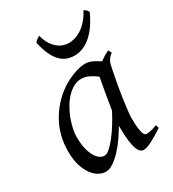

<svg xmlns="http://www.w3.org/2000/svg" viewBox="-170 -766 791 880"><g transform="rotate(-30 225.0 -326.5)"><path d="M293.9 -209.5Q297.4 -231.9 301.5 -256.6Q305.7 -281.2 309.6 -303.5Q313.5 -325.7 316.9 -343.8Q320.3 -361.8 321.8 -371.1V-372.1Q314.5 -377.9 305.7 -383.8Q296.9 -389.6 287.1 -394.5Q277.3 -399.4 266.6 -402.6Q255.9 -405.8 244.1 -405.8Q221.7 -405.8 201.9 -394.8Q182.1 -383.8 165.3 -365.7Q148.4 -347.7 135 -324.5Q121.6 -301.3 112.3 -276.6Q103 -252 97.9 -228Q92.8 -204.1 92.8 -185.1Q92.8 -153.3 98.1 -127.9Q103.5 -102.5 112.8 -84.5Q122.1 -66.4 134.8 -56.6Q147.5 -46.9 162.1 -46.9Q173.8 -46.9 190.4 -61.5Q207 -76.2 225.3 -99.6Q243.7 -123 261.7 -152.1Q279.8 -181.2 293.9 -209.5ZM400.9 -411.1Q399.9 -410.2 399.9 -410.2Q396.5 -403.3 394 -394Q391.6 -384.8 389.2 -371.1Q381.8 -335.9 375.2 -299.1Q368.7 -262.2 364 -229.5Q359.4 -196.8 356.7 -171.9Q354 -147 354 -136.2Q354 -108.4 355.7 -89.4Q357.4 -70.3 360.4 -58.8Q363.3 -47.4 367.7 -42.2Q372.1 -37.1 377.9 -37.1Q387.7 -37.1 401.1 -39.8Q414.6 -42.5 434.1 -50.8L439.9 -33.2Q397.5 -5.4 371.3 7.3Q345.2 20 331.1 20Q322.3 20 314.2 13.9Q306.2 7.8 299.8 -9Q293.5 -25.9 289.8 -55.7Q286.1 -85.4 286.1 -132.8Q273.4 -110.4 255.1 -83.7Q236.8 -57.1 215.8 -33.9Q194.8 -10.7 172.6 4.6Q150.4 20 129.9 20Q113.8 20 95.5 10.7Q77.1 1.5 61.8 -18.8Q46.4 -39.1 36.1 -71Q25.9 -103 25.9 -148.9Q25.9 -187.5 34.9 -224.4Q43.9 -261.2 62 -294.9Q80.1 -328.6 106.2 -358.2Q132.3 -387.7 167 -411.1Q180.2 -419.9 196 -428.2Q211.9 -436.5 228.8 -442.9Q245.6 -449.2 262.2 -453.1Q278.8 -457 293.9 -457Q304.2 -457 314 -454.3Q323.7 -451.7 332.8 -447.3Q341.8 -442.9 350.6 -437.5Q359.4 -432.1 367.2 -427.2Q378.4 -435.5 390.9 -443.1Q403.3 -450.7 416 -457L425.8 -439.9Q416 -432.1 410.2 -426Q404.3 -419.9 400.4 -411.1H400.9ZM431.6 -651.9Q413.6 -612.3 393.8 -585.7Q374 -559.1 353.5 -543Q333 -526.9 312.5 -519.8Q292 -512.7 272.5 -512.7Q251 -512.7 232.2 -519.8Q213.4 -526.9 197.8 -543.2Q182.1 -559.6 169.9 -586.2Q157.7 -612.8 149.4 -651.9Q156.2 -660.2 162.6 -664.6Q168.9 -668.9 176.3 -672.9Q183.1 -646 194.6 -627.4Q206.1 -608.9 220 -597.4Q233.9 -585.9 249 -580.8Q264.2 -575.7 278.3 -575.7Q293.5 -575.7 311 -580.8Q328.6 -585.9 345.9 -597.4Q363.3 -608.9 379.9 -627.4Q396.5 -646 410.6 -672.9Q417.5 -668.9 422.1 -665Q426.8 -661.1 431.6 -651.9Z"/></g></svg>

Font: GentiumAlt
Style: Italic
Weight: 400
Italic angle: -7°
Designer: J. Victor Gaultney
Version: Version 1.02; 2005; OFL release